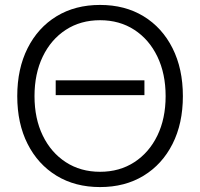

<svg xmlns="http://www.w3.org/2000/svg" viewBox="-20 -742 811 779"><path d="M206 -356V-416H566V-356ZM386 17Q285 17 209.5 -29Q134 -75 92 -158Q50 -241 50 -352Q50 -463 92 -546.5Q134 -630 209.5 -676Q285 -722 386 -722Q487 -722 562.5 -676Q638 -630 680 -546.5Q722 -463 722 -352Q722 -241 680 -158Q638 -75 562.5 -29Q487 17 386 17ZM386 -45Q465 -45 525 -84Q585 -123 618.5 -192Q652 -261 652 -352Q652 -443 618.5 -512.5Q585 -582 525 -621Q465 -660 386 -660Q307 -660 247 -621Q187 -582 153.5 -512.5Q120 -443 120 -352Q120 -261 153.5 -192Q187 -123 247 -84Q307 -45 386 -45Z"/></svg>

Font: TikTok Sans 24pt Light
Style: Regular
Weight: 300
Version: Version 4.000